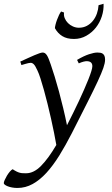

<svg xmlns="http://www.w3.org/2000/svg" viewBox="-108 -729 581 994"><path d="M436 -419.9Q436 -403.3 427 -377.2Q418 -351.1 397.7 -307.4Q377.4 -263.7 344.5 -198.7Q311.5 -133.8 264.2 -40Q231.4 23.9 199 76.2Q166.5 128.4 132.3 165.8Q98.1 203.1 61 223.6Q23.9 244.1 -17.6 244.1Q-32.2 244.1 -45.2 241.7Q-58.1 239.3 -67.6 235.6Q-77.1 231.9 -82.8 227.5Q-88.4 223.1 -88.4 219.2Q-88.4 213.4 -83.7 202.9Q-79.1 192.4 -72.3 180.9Q-65.4 169.4 -57.4 159.9Q-49.3 150.4 -42.5 147Q-30.8 154.8 -21.7 159.2Q-12.7 163.6 -4.9 165.5Q2.9 167.5 10.7 167.7Q18.6 168 27.3 168Q66.9 168 104.7 129.6Q142.6 91.3 183.6 21.5Q178.7 -6.8 171.6 -42.5Q164.6 -78.1 156 -115.7Q147.5 -153.3 138.2 -191.2Q128.9 -229 119.6 -262.2Q110.4 -295.4 101.8 -322Q93.3 -348.6 85.9 -363.8Q74.7 -388.7 66.9 -396.2Q59.1 -403.8 50.8 -403.8Q46.4 -403.8 38.3 -402.1Q30.3 -400.4 22.5 -397.9Q13.2 -395.5 2.9 -392.1L-2.9 -410.2Q17.6 -419.4 36.1 -428Q54.7 -436.5 69.6 -442.9Q84.5 -449.2 95.7 -453.1Q106.9 -457 112.8 -457Q119.6 -457 124.8 -453.6Q129.9 -450.2 134.8 -442.9Q139.6 -435.5 144.3 -423.6Q148.9 -411.6 154.8 -395Q164.1 -368.7 175 -332.8Q186 -296.9 197.3 -255.4Q208.5 -213.9 219.2 -169.2Q230 -124.5 238.8 -80.6Q254.4 -111.3 270.3 -143.3Q286.1 -175.3 300.8 -206.5Q315.4 -237.8 327.9 -266.4Q340.3 -294.9 349.9 -318.8Q359.4 -342.8 364.7 -360.1Q370.1 -377.4 370.1 -386.2Q370.1 -410.6 344.2 -412.1Q328.6 -413.6 299.8 -400.9L291 -418.9Q326.2 -439.5 352.8 -448.2Q379.4 -457 396 -457Q404.3 -457 411.6 -455.8Q418.9 -454.6 424.3 -450.7Q429.7 -446.8 432.9 -439.5Q436 -432.1 436 -419.9ZM428.2 -709.5Q429.7 -677.2 419.2 -644.5Q408.7 -611.8 388.2 -585.9Q367.7 -560.1 338.6 -543.7Q309.6 -527.3 274.9 -527.3Q238.3 -527.3 214.6 -542Q190.9 -556.6 176.3 -583Q176.3 -588.9 179.2 -600.8Q182.1 -612.8 187 -626Q191.9 -639.2 197.5 -651.1Q203.1 -663.1 208.5 -669.4L223.6 -664.1Q221.2 -648.9 227.1 -634.8Q232.9 -620.6 243.9 -609.6Q254.9 -598.6 269.8 -592Q284.7 -585.4 300.3 -585.4Q323.2 -585.4 341.6 -595.2Q359.9 -605 373 -621.3Q386.2 -637.7 393.6 -658.7Q400.9 -679.7 402.3 -702.1Z"/></svg>

Font: Gentium Plus Cyr
Style: Italic
Weight: 400
Italic angle: -8°
Designer: J. Victor Gaultney, Annie Olsen, Iska Routamaa, Becca Hirsbrunner
Foundry: SIL International
Version: Version 5.000